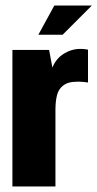

<svg xmlns="http://www.w3.org/2000/svg" viewBox="-20 -676 353 696"><path d="M25 0V-495H158L170 -431Q177 -449 189.5 -463Q202 -477 218 -485Q254 -505 299 -496V-377Q299 -377 282.5 -379Q266 -381 244.5 -379Q223 -377 209 -366Q192 -353 186.5 -330.5Q181 -308 181 -279V0ZM119 -550 177 -656H313L207 -550Z"/></svg>

Font: Alumni Sans Black
Style: Regular
Weight: 900
Designer: Robert E. Leuschke
Foundry: Robert E. Leuschke
Version: Version 1.018